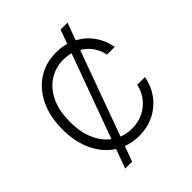

<svg xmlns="http://www.w3.org/2000/svg" viewBox="-244 -971 1216 1216"><g transform="rotate(-45 364.0 -363.0)"><path d="M169.4 92.8 216.8 -35.6Q146 -80.6 105 -164.8Q64 -249 64 -363.3Q64 -477.5 104.5 -561.5Q145 -645.5 216.3 -691.4Q287.6 -737.3 379.4 -737.3Q426.3 -737.3 468.3 -725.1L502.9 -819.3H564.9L522.5 -703.1Q581.1 -672.4 618.9 -618.7Q656.7 -564.9 668 -499H598.6Q579.6 -591.8 499.5 -640.1L292 -71.3Q333 -55.2 379.4 -55.2Q436.5 -55.2 482.2 -77.9Q527.8 -100.6 558.1 -139.9Q588.4 -179.2 598.6 -228.5H668Q656.7 -162.1 617.9 -108.2Q579.1 -54.2 518.3 -22.2Q457.5 9.8 379.4 9.8Q320.8 9.8 269 -9.8L231.9 92.8ZM240.2 -100.6 445.8 -663.6Q414.1 -672.4 379.4 -672.4Q311 -672.4 254.6 -636.7Q198.2 -601.1 164.8 -532.2Q131.3 -463.4 131.3 -363.3Q131.3 -270 161.1 -203.6Q190.9 -137.2 240.2 -100.6Z"/></g></svg>

Font: Inter Light
Style: Regular
Weight: 300
Designer: Rasmus Andersson
Foundry: rsms
Version: Version 4.000;git-a52131595